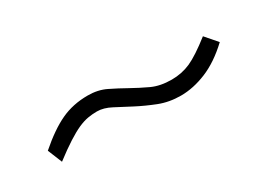

<svg xmlns="http://www.w3.org/2000/svg" viewBox="-16 -433 581 417"><g transform="rotate(-30 274.5 -224.0)"><path d="M495.1 -232.4Q461.9 -201.2 428.7 -187.5Q395.5 -173.8 364.3 -173.8Q335 -173.8 310.1 -183.6Q285.2 -193.4 263.7 -204.6Q242.2 -215.8 223.6 -225.6Q205.1 -235.4 188.5 -235.4Q176.8 -235.4 165.5 -233.4Q154.3 -231.4 141.1 -225.6Q127.9 -219.7 110.4 -208.5Q92.8 -197.3 68.4 -178.7L53.7 -214.8Q90.8 -247.1 121.1 -261.2Q151.4 -275.4 188.5 -275.4Q213.9 -275.4 233.9 -265.6Q253.9 -255.9 273.9 -244.6Q293.9 -233.4 314.9 -223.6Q335.9 -213.9 364.3 -213.9Q389.6 -213.9 411.6 -223.6Q433.6 -233.4 469.7 -261.7L495.1 -232.4Z"/></g></svg>

Font: Myanmar PaOh One
Style: Regular
Weight: 400
Designer: Debbi Hosken
Foundry: SIL
Version: Version 2.8